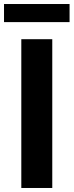

<svg xmlns="http://www.w3.org/2000/svg" viewBox="-34 -935 366 955"><path d="M-14 -825V-915H312V-825ZM72 0V-740H226V0Z"/></svg>

Font: Be Vietnam Pro
Style: Bold
Weight: 700
Designer: Lam Bao, Tony Le, Vietanh Nguyen
Foundry: Yellow Type Foundry
Version: Version 1.002; ttfautohint (v1.8.3)